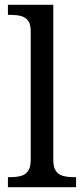

<svg xmlns="http://www.w3.org/2000/svg" viewBox="-20 -780 350 800"><path d="M13 0V-42H26Q49 -42 67.5 -47Q86 -52 97 -67.5Q108 -83 108 -114V-650Q108 -680 96.5 -694.5Q85 -709 66.5 -713.5Q48 -718 26 -718H13V-760H202V-114Q202 -83 213 -67.5Q224 -52 243 -47Q262 -42 284 -42H297V0Z"/></svg>

Font: Noto Serif Vithkuqi
Style: Regular
Weight: 400
Version: Version 1.005